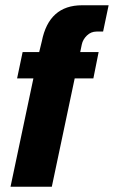

<svg xmlns="http://www.w3.org/2000/svg" viewBox="-20 -710 433 730"><path d="M107 -412H45L66 -512H129L139 -553Q166 -690 292 -690H393L372 -590H347Q326 -590 310.5 -575Q295 -560 291 -541L285 -512H355L335 -412H264L177 0H20Z"/></svg>

Font: Decalotype ExtraBold Italic
Style: Regular
Weight: 800
Italic angle: -12°
Designer: Alfredo Marco Pradil
Foundry: Alfredo Marco Pradil
Version: Version 1.0